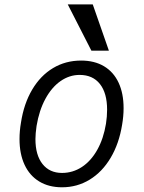

<svg xmlns="http://www.w3.org/2000/svg" viewBox="-20 -830 640 856"><path d="M67 -210Q67 -246 73.5 -283.5Q86.5 -368 123.5 -430.5Q160.5 -493 216.5 -526.5Q272.5 -560 341.5 -560Q401.5 -560 444 -534.5Q486.5 -509 508.8 -461.2Q531 -413.5 531 -348Q531 -312 524.5 -274.5Q511 -190 473.5 -126.8Q436 -63.5 380 -29.2Q324 5 256.5 5Q197.5 5 154.8 -21Q112 -47 89.5 -95.5Q67 -144 67 -210ZM452.5 -278.5Q457.5 -310.5 457.5 -341Q457.5 -415 425.5 -455.5Q393.5 -496 335 -496Q289.5 -496 250 -468.5Q210.5 -441 182.5 -389.5Q154.5 -338 143 -268.5Q138 -233.5 138 -210Q138 -138.5 169.5 -98.8Q201 -59 256.5 -59Q304.5 -59 345 -85.5Q385.5 -112 413.5 -161.8Q441.5 -211.5 452.5 -278.5ZM282 -810.5H393.5L465.5 -604H387.5Z"/></svg>

Font: JuliaMono Light
Style: Italic
Weight: 300
Italic angle: -9°
Monospace: yes
Designer: cormullion
Foundry: corm
Version: Version 0.054; ttfautohint (v1.8.4)